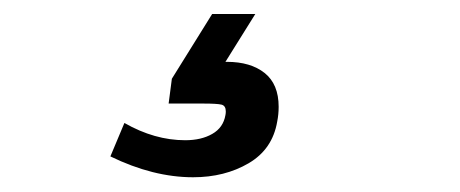

<svg xmlns="http://www.w3.org/2000/svg" viewBox="-20 -42 640 267"><path d="M133.5 175.5 153 129Q195 153 237.5 153Q260 153 275.2 144.2Q290.5 135.5 293.5 118Q294 115.5 294 113Q294 105 288 103.5Q282 102 262 102H214.5L219 67.5L275 -22.5H335L293.5 44H295.5Q328.5 44 348 59.5Q367.5 75 367.5 106.5Q367.5 117 365.5 127Q359 165.5 325.8 185Q292.5 204.5 248.5 204.5Q193 204.5 133.5 175.5Z"/></svg>

Font: JuliaMono SemiBold
Style: Italic
Weight: 600
Italic angle: -9°
Monospace: yes
Designer: cormullion
Foundry: corm
Version: Version 0.056; ttfautohint (v1.8.4)